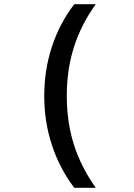

<svg xmlns="http://www.w3.org/2000/svg" viewBox="-20 -790 640 920"><path d="M336 110Q266 18 229 -94Q192 -206 192 -330Q192 -455 229 -567Q266 -679 336 -770H439Q368 -671 334 -563.5Q300 -456 300 -330Q300 -205 334 -97.5Q368 10 439 110Z"/></svg>

Font: M PLUS Code Latin 60 Medium
Style: Regular
Weight: 500
Width: 7
Monospace: yes
Designer: Coji Morishita
Foundry: UNDERFOREST DESIGN
Version: Version 1.005; ttfautohint (v1.8.3)